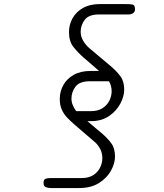

<svg xmlns="http://www.w3.org/2000/svg" viewBox="-20 -950 827 970"><path d="M237 0Q221.5 0 210.8 -4.8Q200 -9.5 200 -26.5Q200 -43 210 -46.8Q220 -50.5 237 -50.5H393.5Q429 -50.5 452 -65.8Q475 -81 486 -104Q497 -127 497 -151Q497 -177.5 485.8 -198.2Q474.5 -219 460 -231.5L356.5 -320.5Q337.5 -337 320.2 -354.8Q303 -372.5 292.5 -395.5Q282 -418.5 282 -450Q282 -488 299.8 -520Q317.5 -552 352.2 -571.8Q387 -591.5 437.5 -591.5H480.5Q461 -608.5 442 -625Q423 -641.5 403.5 -658Q374 -684 351.2 -712.5Q328.5 -741 328.5 -787.5Q328.5 -825.5 346.5 -857.8Q364.5 -890 399.2 -909.8Q434 -929.5 485 -929.5H606Q637 -929.5 649.5 -927.2Q662 -925 662 -903.5Q662 -889.5 652 -883.2Q642 -877 629 -877H481Q428 -877 407.8 -849.5Q387.5 -822 387.5 -789.5Q387.5 -765 400.8 -743.2Q414 -721.5 431 -707L541 -614.5Q569.5 -590 588.5 -564.5Q607.5 -539 607.5 -497Q607.5 -463 587.8 -426Q568 -389 530.5 -363.5Q493 -338 440 -338H421.5Q440 -322.5 458 -307Q476 -291.5 494.5 -276.5Q522.5 -252.5 541.8 -226.8Q561 -201 561 -159Q561 -125 540.8 -88Q520.5 -51 480.2 -25.5Q440 0 379.5 0ZM365 -388.5H440Q475.5 -388.5 498.5 -403.8Q521.5 -419 532.8 -442.2Q544 -465.5 544 -489Q544 -503.5 540.5 -516Q537 -528.5 530.5 -539.5H434.5Q381.5 -539.5 361.2 -512Q341 -484.5 341 -452Q341 -435 347.8 -418.5Q354.5 -402 365 -388.5Z"/></svg>

Font: Edu VIC WA NT Hand
Style: Regular
Weight: 400
Designer: Tina and Corey Anderson, Eben Sorkin, Mirko Velimirovic
Foundry: Google for Education
Version: Version 1.000